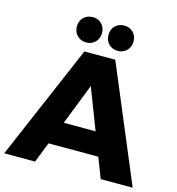

<svg xmlns="http://www.w3.org/2000/svg" viewBox="-134 -1019 1041 1130"><g transform="rotate(15 386.5 -454.5)"><path d="M292 -754.9Q258.3 -754.9 236.6 -776.9Q214.8 -798.8 214.8 -832Q214.8 -865.7 236.6 -887.5Q258.3 -909.2 292 -909.2Q325.2 -909.2 346.7 -887.5Q368.2 -865.7 368.2 -832Q368.2 -798.8 346.4 -776.9Q324.7 -754.9 292 -754.9ZM483.9 -754.9Q450.2 -754.9 428.7 -776.9Q407.2 -798.8 407.2 -832Q407.2 -865.7 428.7 -887.5Q450.2 -909.2 483.9 -909.2Q517.1 -909.2 538.6 -887.5Q560.1 -865.7 560.1 -832Q560.1 -798.8 538.3 -776.9Q516.6 -754.9 483.9 -754.9ZM583 0 535.2 -124H231.9L183.1 0H-4.9L295.9 -701.2H483.9L777.8 0ZM287.1 -264.2H481L384.8 -514.2Z"/></g></svg>

Font: Montserrat-Arabic
Style: Bold
Weight: 700
Designer: Mohamed Gaber
Foundry: Kief Type Foundry
Version: Version 5.008;PS 005.008;hotconv 1.0.88;makeotf.lib2.5.64775